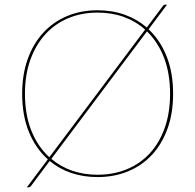

<svg xmlns="http://www.w3.org/2000/svg" viewBox="-20 -752 837 823"><path d="M722 -350Q722 -267 698.2 -201Q674.5 -135 631.8 -88.8Q589 -42.5 529.5 -17.8Q470 7 398 7Q337.5 7 285.8 -10.5Q234 -28 193 -62L113 45Q108.5 51 102 51H95L185 -69Q133 -115.5 104 -186.2Q75 -257 75 -350Q75 -432.5 98.8 -498.8Q122.5 -565 165.2 -611.5Q208 -658 267.2 -683Q326.5 -708 398 -708Q461 -708 514.2 -689Q567.5 -670 609 -634L678 -726Q680.5 -729 682.2 -730.5Q684 -732 688 -732H696L617 -626.5Q667 -579.5 694.5 -509.8Q722 -440 722 -350ZM87 -350Q87 -260 114.5 -191.5Q142 -123 191.5 -78L602 -625Q562 -661 510.5 -679.5Q459 -698 398 -698Q330 -698 273 -674.2Q216 -650.5 174.8 -605.5Q133.5 -560.5 110.2 -496Q87 -431.5 87 -350ZM709 -350Q709 -437.5 683 -504.8Q657 -572 610 -617.5L200 -71Q239.5 -37.5 289.5 -20.2Q339.5 -3 398 -3Q467 -3 524.2 -26.8Q581.5 -50.5 622.5 -95.2Q663.5 -140 686.2 -204.2Q709 -268.5 709 -350Z"/></svg>

Font: Lato Hairline
Style: Regular
Weight: 250
Designer: Lukasz Dziedzic
Foundry: Lukasz Dziedzic
Version: Version 1.104; Western+Polish opensource